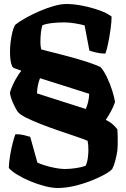

<svg xmlns="http://www.w3.org/2000/svg" viewBox="-20 -740 631 960"><path d="M268 200Q240 200 203.5 190.5Q167 181 131 166Q95 151 66.5 133.5Q38 116 24 100Q25 71 30.5 37.5Q36 4 43.5 -25Q51 -54 57 -69Q81 -69 99 -64.5Q117 -60 131 -56L167 73Q195 86 236 95.5Q277 105 305 105Q330 105 360 100.5Q390 96 408 89Q416 73 419 50.5Q422 28 422 9Q422 -16 418 -36Q397 -45 358.5 -58Q320 -71 274.5 -86.5Q229 -102 185.5 -119Q142 -136 110 -152Q78 -168 68 -182Q62 -191 53 -208.5Q44 -226 37 -245.5Q30 -265 30 -279Q41 -313 58 -343Q75 -373 87 -386Q65 -395 54.5 -398Q44 -401 40 -410Q34 -425 32 -443.5Q30 -462 30 -479Q30 -518 37.5 -558.5Q45 -599 56 -616Q76 -632 108 -650Q140 -668 177 -684Q214 -700 249.5 -710Q285 -720 311 -720Q350 -720 394.5 -711Q439 -702 478 -688Q517 -674 538 -657Q538 -633 533 -596Q528 -559 521 -524.5Q514 -490 507 -472Q483 -472 460.5 -477.5Q438 -483 427 -487L403 -613Q385 -618 356 -623Q327 -628 301 -628Q273 -628 243.5 -625Q214 -622 192 -614Q187 -598 184.5 -576Q182 -554 182 -529Q182 -510 186 -493Q193 -491 218.5 -484.5Q244 -478 280 -469Q316 -460 354.5 -449Q393 -438 427 -426.5Q461 -415 482 -405Q499 -387 514.5 -354.5Q530 -322 541 -287.5Q552 -253 555 -229Q547 -206 534 -182Q521 -158 509 -141Q532 -129 545 -117Q558 -105 567 -93Q568 -81 568.5 -59Q569 -37 568.5 -16.5Q568 4 567 12Q563 39 556 65Q549 91 541 105Q531 117 502 133Q473 149 433.5 164.5Q394 180 350.5 190Q307 200 268 200ZM409 -195Q417 -214 421 -232Q425 -250 426 -271L180 -349Q166 -313 165 -273Z"/></svg>

Font: Texturina Black
Style: Regular
Weight: 900
Designer: Guillermo Torres Carreño
Foundry: Omnibus-Type
Version: Version 1.002; ttfautohint (v1.8.3)